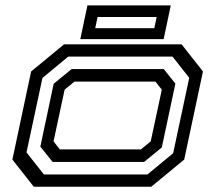

<svg xmlns="http://www.w3.org/2000/svg" viewBox="-20 -708 816 728"><path d="M108 0 27 -103 98 -437 223 -540H668.5L749.5 -437L678.5 -103L553.5 0ZM146.5 -46.5H539L636.5 -127L697.5 -413L634 -493.5H239L141 -412.5L80.5 -130ZM179.5 -94 133 -152 183.5 -390.5 251.5 -446H601L645 -391L593.5 -149L526.5 -94ZM207 -141.5H514.5L551.5 -172L593.5 -368L569.5 -398.5H262L225 -368L183 -172ZM284.5 -559.5 311.5 -687.5H627.5L600.5 -559.5ZM341 -601H565L574 -643.5H350Z"/></svg>

Font: Tourney Expanded Medium
Style: Italic
Weight: 500
Width: 7
Italic angle: -12°
Designer: Tyler Finck
Foundry: Etcetera Type Co
Version: Version 1.010; ttfautohint (v1.8.3)